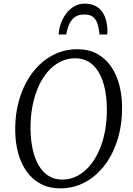

<svg xmlns="http://www.w3.org/2000/svg" viewBox="-20 -1023 727 1053"><path d="M310.5 10Q250 10 204.2 -14Q158.5 -38 127.5 -80.8Q96.5 -123.5 80.5 -180.2Q64.5 -237 63.5 -302.5Q62 -399.5 87 -481.5Q112 -563.5 158.2 -624.5Q204.5 -685.5 267.2 -719.2Q330 -753 404 -753Q465.5 -753 511.2 -728.5Q557 -704 587.2 -661Q617.5 -618 633 -562Q648.5 -506 649.5 -442.5Q651 -346.5 626.8 -264.2Q602.5 -182 556.8 -120.5Q511 -59 448.2 -24.5Q385.5 10 310.5 10ZM321.5 -38Q364 -38 401.8 -57Q439.5 -76 470 -111Q500.5 -146 522.5 -194.8Q544.5 -243.5 555.8 -303.2Q567 -363 566 -431Q565 -491.5 553.8 -541.5Q542.5 -591.5 520.8 -627.8Q499 -664 467 -683.8Q435 -703.5 392 -703.5Q349.5 -703.5 311.8 -684.8Q274 -666 243.5 -631.5Q213 -597 191.2 -548.5Q169.5 -500 158 -440.5Q146.5 -381 147.5 -313Q148.5 -251.5 160 -201Q171.5 -150.5 193.5 -114Q215.5 -77.5 247.5 -57.8Q279.5 -38 321.5 -38ZM444.5 -1003Q479.5 -1003 503.5 -990.2Q527.5 -977.5 541.8 -956.2Q556 -935 562.5 -908.5Q569 -882 569 -854Q569 -849 569 -843.8Q569 -838.5 568 -834H525Q525 -838.5 524.8 -843.5Q524.5 -848.5 523.5 -853.5Q520.5 -874.5 513.8 -895.2Q507 -916 490.8 -929.8Q474.5 -943.5 442.5 -943.5Q406.5 -943.5 386.2 -926Q366 -908.5 356.5 -883.2Q347 -858 343 -834H302Q302 -841 302.8 -847.2Q303.5 -853.5 304.5 -860Q311.5 -897.5 330.5 -930Q349.5 -962.5 378.5 -982.8Q407.5 -1003 444.5 -1003Z"/></svg>

Font: Merriweather Light 18pt Light
Style: Italic
Weight: 300
Italic angle: -7.8°
Version: Version 2.101